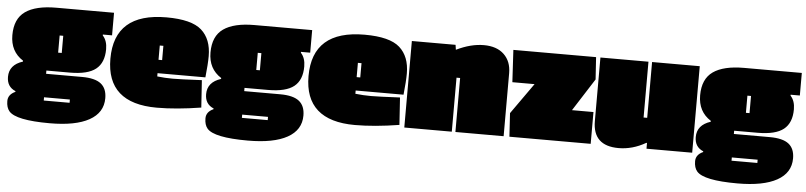

<svg xmlns="http://www.w3.org/2000/svg" viewBox="-41 -702 4444 1059"><g transform="rotate(5 2181.0 -172.0)"><path d="M235 -491H554V-366H503V-361Q528 -334 528 -287Q528 -212 483.5 -176.5Q439 -141 340 -141H210V-123H409Q481 -123 514 -97Q547 -71 547 -17Q547 63 471.5 105Q396 147 253 147Q66 147 27 101Q10 81 10 45Q10 9 50 -9V-13Q2 -33 2 -88Q2 -155 77 -179V-184Q6 -229 6 -319.5Q6 -410 63.5 -450.5Q121 -491 235 -491ZM210 7V25H353V7ZM266 -340V-245H286V-340Z M1095 -298Q1095 -255 1087 -180H822V-162Q865 -157 908 -157Q951 -157 1069 -163L1079 -12Q942 10 834 10Q556 10 556 -237Q556 -491 845 -491Q984 -491 1039.5 -441.5Q1095 -392 1095 -298ZM841 -254V-333H821V-254Z M1332 -491H1651V-366H1600V-361Q1625 -334 1625 -287Q1625 -212 1580.5 -176.5Q1536 -141 1437 -141H1307V-123H1506Q1578 -123 1611 -97Q1644 -71 1644 -17Q1644 63 1568.5 105Q1493 147 1350 147Q1163 147 1124 101Q1107 81 1107 45Q1107 9 1147 -9V-13Q1099 -33 1099 -88Q1099 -155 1174 -179V-184Q1103 -229 1103 -319.5Q1103 -410 1160.5 -450.5Q1218 -491 1332 -491ZM1307 7V25H1450V7ZM1363 -340V-245H1383V-340Z M2192 -298Q2192 -255 2184 -180H1919V-162Q1962 -157 2005 -157Q2048 -157 2166 -163L2176 -12Q2039 10 1931 10Q1653 10 1653 -237Q1653 -491 1942 -491Q2081 -491 2136.5 -441.5Q2192 -392 2192 -298ZM1938 -254V-333H1918V-254Z M2450 -452Q2530 -491 2602 -491Q2674 -491 2714 -452.5Q2754 -414 2754 -349V0H2487V-299H2467V0H2204V-479H2446Z M3236 0H2786L2778 -130L2899 -301H2776L2766 -479H3224L3232 -356L3117 -176H3236Z M3391 10Q3248 10 3248 -127V-479H3514V-170H3534V-479H3798V0H3545V-32H3541Q3468 10 3391 10Z M4043 -491H4362V-366H4311V-361Q4336 -334 4336 -287Q4336 -212 4291.5 -176.5Q4247 -141 4148 -141H4018V-123H4217Q4289 -123 4322 -97Q4355 -71 4355 -17Q4355 63 4279.5 105Q4204 147 4061 147Q3874 147 3835 101Q3818 81 3818 45Q3818 9 3858 -9V-13Q3810 -33 3810 -88Q3810 -155 3885 -179V-184Q3814 -229 3814 -319.5Q3814 -410 3871.5 -450.5Q3929 -491 4043 -491ZM4018 7V25H4161V7ZM4074 -340V-245H4094V-340Z"/></g></svg>

Font: Passion One Black
Style: Regular
Weight: 900
Designer: Alejandro Lo Celso
Foundry: Fontstage
Version: Version 1.002